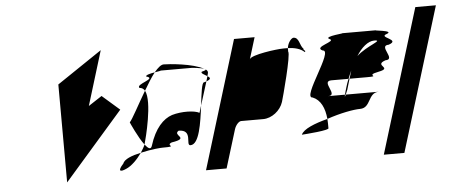

<svg xmlns="http://www.w3.org/2000/svg" viewBox="-44 -872 1846 781"><g transform="rotate(-5 879.0 -481.5)"><path d="M200 -588 201 -188 442 -464 371 -526 316 -490 384 -712Z M476 -409C476 -409 504 -345 528 -314L529 -318C534 -335 574 -486 549 -532C517 -478 487 -420 476 -409ZM435 -244C409 -216 419 -210 445 -222C467 -231 492 -256 510 -282C473 -274 441 -262 435 -244ZM528 -545C537 -545 544 -540 549 -532C565 -559 580 -584 595 -603C577 -600 556 -595 559 -589C604 -577 510 -562 528 -545ZM595 -603C615 -607 632 -608 609 -608H748C745 -608 786 -605 798 -599C753 -625 654 -632 634 -632C623 -632 610 -621 595 -603ZM510 -282C558 -293 593 -295 601 -295C667 -295 609 -301 639 -313C717 -325 642 -340 671 -358C732 -358 692 -295 714 -295C750 -295 762 -381 771 -452L762 -423C743 -434 691 -436 650 -424C614 -412 579 -377 557 -306C552 -290 541 -297 528 -314C524 -304 517 -293 510 -282ZM786 -589C779 -583 796 -576 807 -569L810 -580C812 -587 809 -592 802 -597C804 -595 800 -592 786 -589ZM798 -599C799 -598 801 -598 802 -597C801 -598 800 -598 798 -599ZM791 -545C782 -545 777 -502 771 -452L801 -548ZM801 -548C823 -556 818 -562 807 -569Z M768 -188H852L900 -344C905 -360 918 -375 928 -375H1018C1053 -375 1089 -403 1100 -438C1105 -454 1152 -627 1143 -640V-654H1125C1097 -654 991 -640 985 -622L1012 -710H928ZM1143 -654C1171 -653 1194 -647 1210 -632C1218 -638 1204 -638 1206 -646C1191 -660 1193 -694 1169 -694C1162 -694 1146 -678 1143 -654Z M1169 -298C1183 -299 1286 -306 1279 -316C1279 -329 1279 -341 1278 -353C1225 -339 1179 -321 1169 -298ZM1226 -445C1258 -432 1274 -398 1278 -353C1333 -372 1388 -382 1414 -382C1460 -382 1450 -445 1496 -445H1361C1358 -437 1355 -433 1358 -445H1289C1334 -445 1262 -508 1308 -508H1378C1382 -519 1387 -530 1392 -541L1382 -508H1452C1515 -508 1441 -514 1502 -526C1564 -538 1482 -552 1534 -570C1580 -570 1507 -632 1553 -632C1605 -650 1511 -664 1548 -676C1586 -689 1481 -695 1509 -695H1365C1393 -695 1286 -689 1315 -676C1345 -664 1244 -650 1283 -632C1329 -632 1181 -445 1226 -445ZM1366 -474C1362 -460 1359 -451 1358 -445H1361C1364 -453 1369 -464 1369 -464L1382 -508H1378C1373 -496 1369 -485 1366 -474ZM1422 -597C1442 -630 1470 -654 1495 -654C1537 -654 1462 -635 1422 -597Z M1494 -188H1578L1758 -775H1674Z"/></g></svg>

Font: bitstorm
Style: sucnobl
Weight: 400
Version: Version 0.2